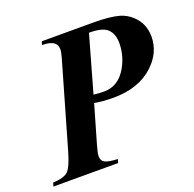

<svg xmlns="http://www.w3.org/2000/svg" viewBox="-149 -783 912 904"><g transform="rotate(-20 306.5 -331.0)"><path d="M644.5 -505.9Q644.5 -426.3 580.1 -366.2Q505.4 -296.4 378.9 -296.4Q322.3 -296.4 283.7 -304.2L229 -115.2Q217.8 -76.7 217.8 -60.1Q217.8 -38.1 235.4 -29.1Q252.9 -20 298.3 -18.1L293.5 0H-30.8L-25.9 -18.1Q29.3 -20.5 49.6 -39.8Q69.8 -59.1 90.3 -129.9L213.4 -557.1Q220.7 -581.5 220.7 -598.1Q220.7 -644.5 146 -644.5L151.9 -661.6H407.7Q493.7 -661.6 539.1 -648.4Q573.2 -638.2 599.1 -613.8Q644.5 -571.3 644.5 -505.9ZM491.7 -529.3Q491.7 -576.7 464.8 -601.1Q440.4 -623.5 374 -623.5L294.4 -342.3Q319.8 -338.9 347.2 -338.9Q418.9 -338.9 460 -410.6Q491.7 -466.3 491.7 -529.3Z"/></g></svg>

Font: Dai Banna SIL Book
Style: BoldOblique
Weight: 700
Italic angle: -11°
Designer: Victor Gaultney
Foundry: SIL International
Version: Version 2.000